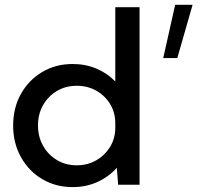

<svg xmlns="http://www.w3.org/2000/svg" viewBox="-20 -762 860 792"><path d="M711.4 -522.5H653.3L702.6 -742.2H774.4ZM555.7 0H467.3L461.9 -69.8Q428.7 -32.7 382.1 -11.5Q335.4 9.8 279.8 9.8Q209.5 9.8 153.8 -23.4Q98.1 -56.6 66.2 -114.3Q34.2 -171.9 34.2 -244.1Q34.2 -316.9 66.2 -374.3Q98.1 -431.6 153.8 -464.8Q209.5 -498 279.8 -498Q332.5 -498 377.7 -479Q422.9 -460 455.6 -425.8V-732.4H555.7ZM296.4 -80.1Q340.8 -80.1 376.7 -100.6Q412.6 -121.1 434.1 -156.2Q455.6 -191.4 455.6 -236.3V-252.9Q455.6 -297.9 434.1 -333Q412.6 -368.2 376.7 -388.2Q340.8 -408.2 296.4 -408.2Q251 -408.2 214.8 -386.7Q178.7 -365.2 157.7 -328.4Q136.7 -291.5 136.7 -244.6Q136.7 -197.8 157.7 -160.6Q178.7 -123.5 214.8 -101.8Q251 -80.1 296.4 -80.1Z"/></svg>

Font: Kumbh Sans Medium
Style: Regular
Weight: 500
Version: Version 1.005